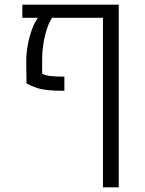

<svg xmlns="http://www.w3.org/2000/svg" viewBox="-20 -591 614 814"><path d="M483.4 -571.3V203.1H416.5V-515.6H200.7Q188 -496.6 178.5 -467Q168.9 -437.5 163.8 -404.3Q158.7 -371.1 158.7 -340.8V-278.3Q173.8 -271 194.6 -268.6Q215.3 -266.1 252.9 -266.1V-206.1Q212.9 -206.1 185.3 -208.7Q157.7 -211.4 136.2 -218.3Q114.7 -225.1 92.3 -237.3L91.3 -326.2Q90.8 -359.4 96.9 -395.3Q103 -431.2 114.3 -462.9Q125.5 -494.6 140.6 -515.6H74.7V-571.3Z"/></svg>

Font: Heebo Light
Style: Regular
Weight: 300
Designer: Oded Ezer
Foundry: Ezer Type House
Version: Version 3.100